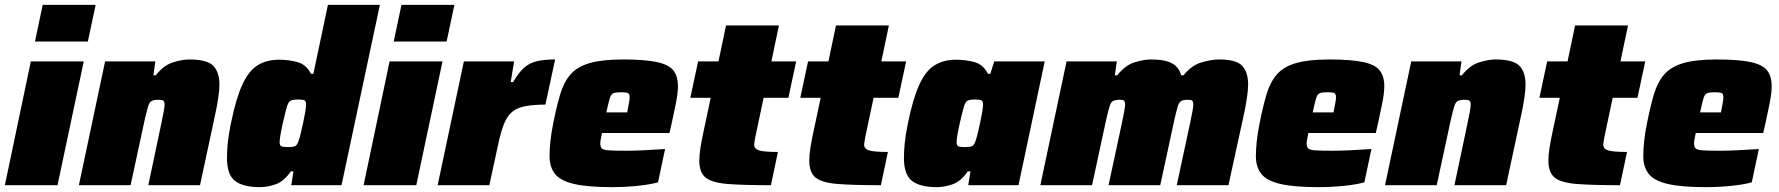

<svg xmlns="http://www.w3.org/2000/svg" viewBox="-25 -763 7328 791"><path d="M119 -592 151 -743H369L337 -592ZM-5 0 102 -510H320L212 0Z M300 0 408 -510H615L607 -453H617Q649 -494 687.5 -506Q726 -518 755 -518Q828 -518 853.5 -492Q879 -466 879 -414Q879 -393 874 -359Q869 -325 861 -289L799 0H586L640 -256Q645 -280 649 -301Q653 -322 653 -331Q653 -345 647.5 -348.5Q642 -352 629 -352Q610 -352 600.5 -347.5Q591 -343 585.5 -325.5Q580 -308 571 -269L513 0Z M1045 8Q977 8 943.5 -17.5Q910 -43 910 -113Q910 -140 913.5 -175Q917 -210 926 -253Q947 -357 973.5 -414.5Q1000 -472 1037 -494.5Q1074 -517 1124 -517Q1165 -517 1201 -507Q1237 -497 1256 -459H1266L1326 -743H1540L1382 0H1175L1184 -57H1173Q1146 -17 1112.5 -4.5Q1079 8 1045 8ZM1162 -157Q1183 -157 1191 -161Q1199 -165 1205 -182Q1209 -193 1214 -213.5Q1219 -234 1224 -257.5Q1229 -281 1232.5 -301.5Q1236 -322 1236 -331Q1236 -346 1229.5 -349.5Q1223 -353 1203 -353Q1183 -353 1173 -348.5Q1163 -344 1157 -323.5Q1151 -303 1140 -255Q1127 -197 1127 -177Q1127 -163 1135 -160Q1143 -157 1162 -157Z M1597 -592 1629 -743H1847L1815 -592ZM1473 0 1580 -510H1798L1690 0Z M1778 0 1886 -510H2093L2079 -425H2089Q2111 -463 2133 -483Q2155 -503 2185.5 -510.5Q2216 -518 2262 -518L2222 -332Q2172 -332 2139 -325.5Q2106 -319 2085.5 -302.5Q2065 -286 2052 -254Q2039 -222 2028 -171L1991 0Z M2497 8Q2397 8 2340.5 -5Q2284 -18 2261.5 -46.5Q2239 -75 2239 -119Q2239 -147 2242.5 -180.5Q2246 -214 2254 -254Q2268 -325 2283 -375Q2298 -425 2325.5 -456.5Q2353 -488 2404 -503Q2455 -518 2541 -518Q2631 -518 2680.5 -507.5Q2730 -497 2749 -473Q2768 -449 2768 -408Q2768 -379 2759 -335Q2750 -291 2742 -254L2733 -215H2455Q2454 -208 2451 -194Q2448 -180 2448 -174Q2448 -158 2454.5 -151.5Q2461 -145 2484.5 -143.5Q2508 -142 2559 -142Q2585 -142 2628.5 -144Q2672 -146 2715 -149L2686 -12Q2656 -3 2603 2.5Q2550 8 2497 8ZM2473 -300H2559L2562 -316Q2565 -333 2567 -343.5Q2569 -354 2569 -362Q2569 -377 2561 -380Q2553 -383 2533 -383Q2512 -383 2502 -379Q2492 -375 2487 -358Q2482 -341 2473 -300Z M3151 0Q3038 0 2973.5 -5Q2909 -10 2882.5 -31Q2856 -52 2856 -101Q2856 -124 2860.5 -153Q2865 -182 2873 -219L2903 -360H2819L2851 -510H2935L2966 -658H3184L3153 -510H3255L3223 -360H3121L3086 -195Q3085 -186 3083.5 -178.5Q3082 -171 3082 -167Q3082 -150 3102 -143.5Q3122 -137 3180 -137Z M3604 0Q3491 0 3426.5 -5Q3362 -10 3335.5 -31Q3309 -52 3309 -101Q3309 -124 3313.5 -153Q3318 -182 3326 -219L3356 -360H3272L3304 -510H3388L3419 -658H3637L3606 -510H3708L3676 -360H3574L3539 -195Q3538 -186 3536.5 -178.5Q3535 -171 3535 -167Q3535 -150 3555 -143.5Q3575 -137 3633 -137Z M3834 8Q3766 8 3732.5 -17.5Q3699 -43 3699 -113Q3699 -140 3702.5 -175Q3706 -210 3715 -253Q3736 -357 3762.5 -414.5Q3789 -472 3826 -494.5Q3863 -517 3913 -517Q3954 -517 3990 -507Q4026 -497 4045 -459H4055L4071 -510H4279L4171 0H3964L3973 -57H3962Q3935 -17 3901.5 -4.5Q3868 8 3834 8ZM3951 -157Q3972 -157 3980 -161Q3988 -165 3994 -182Q3998 -193 4003 -213.5Q4008 -234 4013 -257.5Q4018 -281 4021.5 -301.5Q4025 -322 4025 -331Q4025 -346 4018.5 -349.5Q4012 -353 3992 -353Q3972 -353 3962 -348.5Q3952 -344 3946 -323.5Q3940 -303 3929 -255Q3916 -197 3916 -177Q3916 -163 3924 -160Q3932 -157 3951 -157Z M4261 0 4369 -510H4576L4568 -453H4578Q4610 -494 4648.5 -506Q4687 -518 4716 -518Q4776 -518 4804.5 -501.5Q4833 -485 4841 -453H4851Q4884 -494 4925 -506Q4966 -518 4997 -518Q5068 -518 5092.5 -492Q5117 -466 5117 -414Q5117 -393 5112 -359Q5107 -325 5099 -289L5036 0H4823L4878 -256Q4883 -280 4887 -301Q4891 -322 4891 -331Q4891 -345 4886.5 -348.5Q4882 -352 4871 -352Q4852 -352 4842.5 -347.5Q4833 -343 4827.5 -325.5Q4822 -308 4813 -269L4755 0H4542L4597 -256Q4602 -280 4606 -301Q4610 -322 4610 -331Q4610 -345 4605.5 -348.5Q4601 -352 4590 -352Q4571 -352 4561.5 -347.5Q4552 -343 4546.5 -325.5Q4541 -308 4532 -269L4474 0Z M5407 8Q5307 8 5250.5 -5Q5194 -18 5171.5 -46.5Q5149 -75 5149 -119Q5149 -147 5152.5 -180.5Q5156 -214 5164 -254Q5178 -325 5193 -375Q5208 -425 5235.5 -456.5Q5263 -488 5314 -503Q5365 -518 5451 -518Q5541 -518 5590.5 -507.5Q5640 -497 5659 -473Q5678 -449 5678 -408Q5678 -379 5669 -335Q5660 -291 5652 -254L5643 -215H5365Q5364 -208 5361 -194Q5358 -180 5358 -174Q5358 -158 5364.5 -151.5Q5371 -145 5394.5 -143.5Q5418 -142 5469 -142Q5495 -142 5538.5 -144Q5582 -146 5625 -149L5596 -12Q5566 -3 5513 2.5Q5460 8 5407 8ZM5383 -300H5469L5472 -316Q5475 -333 5477 -343.5Q5479 -354 5479 -362Q5479 -377 5471 -380Q5463 -383 5443 -383Q5422 -383 5412 -379Q5402 -375 5397 -358Q5392 -341 5383 -300Z M5681 0 5789 -510H5996L5988 -453H5998Q6030 -494 6068.5 -506Q6107 -518 6136 -518Q6209 -518 6234.5 -492Q6260 -466 6260 -414Q6260 -393 6255 -359Q6250 -325 6242 -289L6180 0H5967L6021 -256Q6026 -280 6030 -301Q6034 -322 6034 -331Q6034 -345 6028.5 -348.5Q6023 -352 6010 -352Q5991 -352 5981.5 -347.5Q5972 -343 5966.5 -325.5Q5961 -308 5952 -269L5894 0Z M6649 0Q6536 0 6471.5 -5Q6407 -10 6380.5 -31Q6354 -52 6354 -101Q6354 -124 6358.5 -153Q6363 -182 6371 -219L6401 -360H6317L6349 -510H6433L6464 -658H6682L6651 -510H6753L6721 -360H6619L6584 -195Q6583 -186 6581.5 -178.5Q6580 -171 6580 -167Q6580 -150 6600 -143.5Q6620 -137 6678 -137Z M7003 8Q6903 8 6846.5 -5Q6790 -18 6767.5 -46.5Q6745 -75 6745 -119Q6745 -147 6748.5 -180.5Q6752 -214 6760 -254Q6774 -325 6789 -375Q6804 -425 6831.5 -456.5Q6859 -488 6910 -503Q6961 -518 7047 -518Q7137 -518 7186.5 -507.5Q7236 -497 7255 -473Q7274 -449 7274 -408Q7274 -379 7265 -335Q7256 -291 7248 -254L7239 -215H6961Q6960 -208 6957 -194Q6954 -180 6954 -174Q6954 -158 6960.5 -151.5Q6967 -145 6990.5 -143.5Q7014 -142 7065 -142Q7091 -142 7134.5 -144Q7178 -146 7221 -149L7192 -12Q7162 -3 7109 2.5Q7056 8 7003 8ZM6979 -300H7065L7068 -316Q7071 -333 7073 -343.5Q7075 -354 7075 -362Q7075 -377 7067 -380Q7059 -383 7039 -383Q7018 -383 7008 -379Q6998 -375 6993 -358Q6988 -341 6979 -300Z"/></svg>

Font: Saira Black
Style: Italic
Weight: 900
Italic angle: -12°
Designer: Hector Gatti with collaboration of the Omnibus-Type team
Foundry: Omnibus-Type
Version: Version 1.100; ttfautohint (v1.8.3)